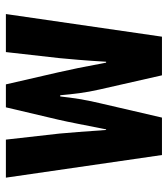

<svg xmlns="http://www.w3.org/2000/svg" viewBox="20 -576 557 636"><g transform="rotate(-90 298.0 -258.5)"><path d="M102 0H226L274 -207C286 -258 291 -293 296 -337H300C304 -293 308 -255 319 -207L366 0H494L569 -517H443L423 -340C420 -309 415 -255 411 -185H408C395 -255 384 -309 376 -343L336 -517H260L219 -343C211 -309 201 -255 187 -185H185C180 -255 176 -309 173 -340L153 -517H27Z"/></g></svg>

Font: Noto Sans Thai UI ExtCond
Style: Bold
Weight: 700
Width: 2
Designer: Monotype Design Team
Foundry: Monotype Imaging Inc.
Version: Version 2.000